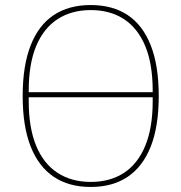

<svg xmlns="http://www.w3.org/2000/svg" viewBox="-20 -730 720 762"><path d="M340 12Q253 12 193 -28.5Q133 -69 101.5 -149Q70 -229 70 -349Q70 -469 101.5 -549.5Q133 -630 193 -670Q253 -710 340 -710Q427 -710 487 -670Q547 -630 578.5 -549.5Q610 -469 610 -349Q610 -229 578.5 -149Q547 -69 487 -28.5Q427 12 340 12ZM340 -8Q417 -8 472 -44Q527 -80 556.5 -151.5Q586 -223 586 -328V-351L599 -344H82L94 -352V-328Q94 -223 123.5 -151.5Q153 -80 208.5 -44Q264 -8 340 -8ZM340 -690Q264 -690 208.5 -654Q153 -618 123.5 -547Q94 -476 94 -370V-358L85 -364H600L586 -355V-370Q586 -476 556.5 -547Q527 -618 472 -654Q417 -690 340 -690Z"/></svg>

Font: IBM Plex Sans Thin
Style: Regular
Weight: 250
Designer: Mike Abbink, Paul van der Laan, Pieter van Rosmalen
Foundry: Bold Monday
Version: Version 3.201